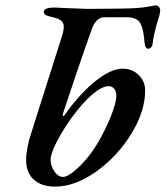

<svg xmlns="http://www.w3.org/2000/svg" viewBox="-20 -682 615 713"><path d="M77 -88Q77 -131 97 -191L212 -554Q217 -572 217 -582Q217 -599 205 -607Q193 -615 164 -621Q141 -626 143 -640Q146 -654 182 -654L225 -652Q300 -649 305 -649L424 -650Q497 -651 526 -656.5Q555 -662 559 -662Q565 -662 570 -656.5Q575 -651 575 -644Q575 -632 565 -602Q549 -547 547 -521Q546 -511 541 -506Q536 -501 531 -501Q525 -501 521.5 -506.5Q518 -512 517 -522Q513 -577 500 -597.5Q487 -618 450 -618H369Q338 -618 322 -577Q300 -516 267 -419Q234 -322 214 -261Q213 -259 213 -255Q213 -251 215 -251Q218 -251 222 -258Q280 -338 336.5 -382.5Q393 -427 436 -427Q471 -427 495 -403.5Q519 -380 519 -346Q519 -268 467 -184Q415 -100 336.5 -44.5Q258 11 185 11Q134 11 105.5 -15Q77 -41 77 -88ZM325 -123Q359 -173 385.5 -235Q412 -297 412 -328Q412 -343 404 -352.5Q396 -362 384 -362Q359 -362 323 -331.5Q287 -301 243 -241Q209 -192 188.5 -151Q168 -110 168 -89Q168 -66 182 -45.5Q196 -25 214 -25Q232 -25 264.5 -54Q297 -83 325 -123Z"/></svg>

Font: EB Garamond SemiBold
Style: Italic
Weight: 600
Italic angle: -17.2°
Designer: Georg Duffner and Octavio Pardo
Foundry: Georg Duffner
Version: Version 1.000